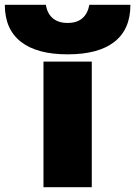

<svg xmlns="http://www.w3.org/2000/svg" viewBox="-121 -775 560 795"><path d="M59 0V-520H259V0ZM159 -550Q32 -550 -34.5 -602Q-101 -654 -101 -755H69Q75 -718 98 -699Q121 -680 159 -680Q197 -680 219.5 -699Q242 -718 249 -755H419Q419 -654 353 -602Q287 -550 159 -550Z"/></svg>

Font: M PLUS 2 Black
Style: Regular
Weight: 900
Designer: Coji Morishita
Foundry: UNDERFOREST DESIGN
Version: Version 1.001